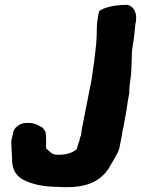

<svg xmlns="http://www.w3.org/2000/svg" viewBox="-20 -714 582 793"><path d="M33 -158C31 -150 25 -137 27 -119C28 -102 28 -81 30 -59C28 6 67 31 119 45C147 54 186 58 227 58C237 59 251 59 260 59C326 59 388 41 425 -13L426 -14L427 -15C434 -29 447 -47 457 -67V-68C460 -72 471 -90 474 -108L480 -137L485 -166C487 -176 488 -185 491 -195L503 -263C505 -279 508 -297 511 -314L514 -329C514 -340 514 -349 515 -357V-359C516 -372 519 -384 520 -397C521 -404 522 -414 522 -420C523 -446 525 -473 525 -503L534 -564L539 -614L541 -623C546 -653 538 -682 513 -692L509 -694H504C470 -694 438 -690 407 -678C403 -676 390 -671 389 -666C382 -638 380 -610 380 -598C380 -575 379 -551 377 -530L369 -460L363 -419L359 -389L318 -181C316 -172 316 -165 315 -156C311 -148 310 -143 310 -143L309 -138C309 -131 305 -128 300 -109C300 -107 298 -101 297 -98C282 -85 259 -75 226 -75H215C196 -75 188 -85 170 -102C171 -125 171 -148 168 -170L166 -172C162 -182 155 -189 144 -193C137 -197 123 -206 102 -206C89 -206 68 -210 44 -186C33 -173 33 -159 33 -158Z"/></svg>

Font: Vapor
Style: BlkObl
Weight: 900
Foundry: Cannot Into Space Fonts
Version: Version 0.179